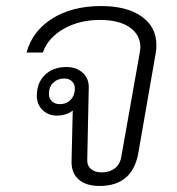

<svg xmlns="http://www.w3.org/2000/svg" viewBox="-20 -606 585 636"><path d="M217 -73 221 -240Q212 -232 197.5 -227.5Q183 -223 169 -223Q140 -223 121 -241.5Q102 -260 102 -289Q102 -332 129 -358Q156 -384 200 -384Q233 -384 254 -365Q275 -346 274 -315L269 -77Q268 -58 281 -46.5Q294 -35 316 -35Q343 -35 360.5 -48.5Q378 -62 382 -88L443 -432Q445 -444 445 -449Q445 -491 409.5 -515.5Q374 -540 311 -540Q243 -540 191 -510.5Q139 -481 122 -432H68Q87 -503 153 -544.5Q219 -586 315 -586Q400 -586 449 -551.5Q498 -517 498 -457Q498 -440 496 -431L438 -98Q418 10 310 10Q265 10 240.5 -11.5Q216 -33 217 -73ZM228 -313Q228 -327 218.5 -336.5Q209 -346 193 -346Q171 -346 156.5 -332Q142 -318 142 -295Q142 -280 152 -270.5Q162 -261 178 -261Q200 -261 214 -275.5Q228 -290 228 -313Z"/></svg>

Font: Sarabun ExtraLight
Style: Italic
Weight: 275
Italic angle: -10°
Designer: Suppakit Chalermlarp | Katatrad Co.,Ltd.
Foundry: Cadson Demak Co.,Ltd.
Version: Version 1.000; ttfautohint (v1.6)